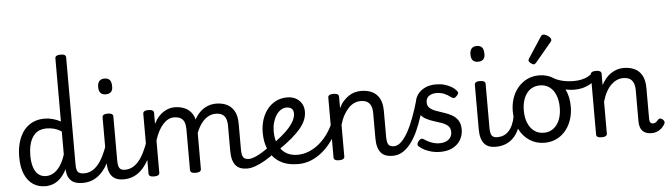

<svg xmlns="http://www.w3.org/2000/svg" viewBox="-57 -1261 5315 1527"><g transform="rotate(-5 2600.5 -498.0)"><path d="M251 17Q195 17 153 -11Q111 -39 87 -94Q63 -149 63 -232Q63 -284 73 -328.5Q83 -373 102 -408.5Q121 -444 148.5 -468.5Q176 -493 211.5 -506Q247 -519 291 -519Q322 -519 355 -510Q388 -501 418 -485V-989Q418 -1002 429 -1008.5Q440 -1015 462 -1015Q484 -1015 494 -1008.5Q504 -1002 504 -989V-134Q504 -90 517.5 -74Q531 -58 568 -58Q579 -58 584.5 -46.5Q590 -35 588.5 -20.5Q587 -6 577.5 5.5Q568 17 549 17Q522 17 500 11.5Q478 6 462 -7Q446 -20 436 -39.5Q426 -59 423 -88L422 -105Q399 -59 371 -32Q343 -5 312.5 6Q282 17 251 17ZM264 -63Q295 -63 323 -79.5Q351 -96 375.5 -130.5Q400 -165 418 -222V-405Q387 -425 357.5 -432.5Q328 -440 298 -440Q271 -440 248 -432Q225 -424 207.5 -407.5Q190 -391 177.5 -366.5Q165 -342 158.5 -309.5Q152 -277 152 -235Q152 -184 164 -145Q176 -106 201 -84.5Q226 -63 264 -63Z M549 17Q535 17 528.5 5.5Q522 -6 523.5 -20.5Q525 -35 536 -46.5Q547 -58 568 -58Q597 -58 624 -71Q651 -84 675 -111Q699 -138 720 -179.5Q741 -221 760 -276Q765 -291 777 -290.5Q789 -290 798.5 -280.5Q808 -271 805 -259Q785 -189 759.5 -137Q734 -85 702.5 -51Q671 -17 633 0Q595 17 549 17Z M875 17Q845 17 821.5 8.5Q798 0 782.5 -18.5Q767 -37 759 -65.5Q751 -94 751 -135V-489Q751 -502 761.5 -508.5Q772 -515 793 -515Q815 -515 826 -508.5Q837 -502 837 -489V-138Q837 -94 849 -76Q861 -58 894 -58Q908 -58 915 -46.5Q922 -35 920.5 -20.5Q919 -6 908 5.5Q897 17 875 17ZM793 -669Q765 -669 751 -684.5Q737 -700 737 -731Q737 -763 751 -779Q765 -795 793 -795Q821 -795 834.5 -779Q848 -763 848 -731Q850 -700 835.5 -684.5Q821 -669 793 -669Z M874 17Q860 17 853.5 5.5Q847 -6 848.5 -20.5Q850 -35 861 -46.5Q872 -58 893 -58Q922 -58 949 -71Q976 -84 1000 -111Q1024 -138 1045 -179.5Q1066 -221 1085 -276Q1090 -291 1102 -290.5Q1114 -290 1123.5 -280.5Q1133 -271 1130 -259Q1110 -189 1084.5 -137Q1059 -85 1027.5 -51Q996 -17 958 0Q920 17 874 17Z M1863 17Q1832 17 1809 8.5Q1786 0 1770.5 -18.5Q1755 -37 1747 -65.5Q1739 -94 1739 -135V-334Q1739 -368 1730 -391.5Q1721 -415 1701 -427Q1681 -439 1647 -439Q1618 -439 1590.5 -424.5Q1563 -410 1539 -380.5Q1515 -351 1497 -306Q1479 -261 1469 -201L1441 -200Q1441 -278 1458.5 -337.5Q1476 -397 1506 -438Q1536 -479 1575.5 -499Q1615 -519 1659 -519Q1707 -519 1744 -501.5Q1781 -484 1803 -445.5Q1825 -407 1825 -343V-138Q1825 -94 1837 -76Q1849 -58 1882 -58Q1896 -58 1902.5 -46.5Q1909 -35 1907.5 -20.5Q1906 -6 1895 5.5Q1884 17 1863 17ZM1118 15Q1097 15 1086.5 8.5Q1076 2 1076 -11V-489Q1076 -502 1086.5 -508.5Q1097 -515 1118 -515Q1140 -515 1151 -508.5Q1162 -502 1162 -489V-401Q1179 -435 1199.5 -457.5Q1220 -480 1242 -493.5Q1264 -507 1286 -513Q1308 -519 1327 -519Q1374 -519 1412 -501.5Q1450 -484 1472 -445.5Q1494 -407 1494 -343V-11Q1494 2 1483 8.5Q1472 15 1450 15Q1428 15 1417.5 8.5Q1407 2 1407 -11V-334Q1407 -368 1398.5 -391.5Q1390 -415 1369.5 -427Q1349 -439 1315 -439Q1293 -439 1271.5 -428.5Q1250 -418 1229.5 -396Q1209 -374 1192 -342Q1175 -310 1162 -268V-11Q1162 2 1151 8.5Q1140 15 1118 15Z M1863 17Q1849 17 1842.5 5.5Q1836 -6 1837.5 -20.5Q1839 -35 1850 -46.5Q1861 -58 1882 -58Q1902 -58 1929.5 -69Q1957 -80 1989.5 -100Q2022 -120 2057 -147Q2070 -158 2081.5 -154.5Q2093 -151 2099.5 -140Q2106 -129 2105.5 -115.5Q2105 -102 2093 -92Q2049 -58 2007 -33.5Q1965 -9 1928 4Q1891 17 1863 17Z M2062 -146Q2115 -183 2154 -215.5Q2193 -248 2218.5 -277.5Q2244 -307 2257 -334.5Q2270 -362 2270 -387Q2270 -415 2254.5 -427Q2239 -439 2215 -439Q2190 -439 2168.5 -425Q2147 -411 2131 -386Q2115 -361 2106 -328.5Q2097 -296 2097 -260Q2097 -210 2110 -172Q2123 -134 2146.5 -108Q2170 -82 2201.5 -69.5Q2233 -57 2271 -57Q2286 -57 2293 -45.5Q2300 -34 2300 -19.5Q2300 -5 2293 6Q2286 17 2271 17Q2182 17 2124 -18Q2066 -53 2037.5 -114.5Q2009 -176 2009 -255Q2009 -310 2024 -358Q2039 -406 2068 -442.5Q2097 -479 2137 -499Q2177 -519 2227 -519Q2265 -519 2294.5 -503.5Q2324 -488 2341 -460Q2358 -432 2358 -395Q2358 -361 2345 -328.5Q2332 -296 2304 -262Q2276 -228 2233 -191.5Q2190 -155 2131 -114Z M2268 17Q2259 17 2254 6Q2249 -5 2249 -19.5Q2249 -34 2254 -45.5Q2259 -57 2268 -57Q2315 -57 2357.5 -73.5Q2400 -90 2436.5 -119Q2473 -148 2503 -187Q2533 -226 2554 -271Q2560 -281 2573 -278.5Q2586 -276 2595 -267Q2604 -258 2600 -248Q2579 -197 2546.5 -150Q2514 -103 2472 -65.5Q2430 -28 2378.5 -5.5Q2327 17 2268 17Z M3022 17Q2992 17 2968.5 8.5Q2945 0 2929.5 -18.5Q2914 -37 2906 -65.5Q2898 -94 2898 -135V-334Q2898 -368 2888.5 -391.5Q2879 -415 2859 -427Q2839 -439 2805 -439Q2781 -439 2756.5 -428.5Q2732 -418 2710.5 -396Q2689 -374 2670.5 -341.5Q2652 -309 2639 -264V-11Q2639 2 2628 8.5Q2617 15 2595 15Q2574 15 2563.5 8.5Q2553 2 2553 -11V-489Q2553 -502 2563.5 -508.5Q2574 -515 2595 -515Q2617 -515 2628 -508.5Q2639 -502 2639 -489V-397Q2654 -429 2674 -451.5Q2694 -474 2717 -489.5Q2740 -505 2765 -512Q2790 -519 2817 -519Q2866 -519 2903.5 -501.5Q2941 -484 2962.5 -445.5Q2984 -407 2984 -343V-138Q2984 -94 2996 -76Q3008 -58 3041 -58Q3055 -58 3062 -46.5Q3069 -35 3067.5 -20.5Q3066 -6 3055 5.5Q3044 17 3022 17Z M3025 17Q3011 17 3006.5 5.5Q3002 -6 3005 -20.5Q3008 -35 3017 -46.5Q3026 -58 3040 -58Q3069 -58 3097.5 -84.5Q3126 -111 3152.5 -158.5Q3179 -206 3203.5 -271.5Q3228 -337 3250 -415Q3255 -432 3269 -433Q3283 -434 3294.5 -425.5Q3306 -417 3303 -402Q3288 -337 3268.5 -275Q3249 -213 3224.5 -160Q3200 -107 3170 -67.5Q3140 -28 3104 -5.5Q3068 17 3025 17Z M3401 19Q3368 19 3336.5 11Q3305 3 3279 -10Q3253 -23 3235 -40Q3226 -48 3227.5 -59Q3229 -70 3241 -85Q3252 -96 3260.5 -98Q3269 -100 3282 -92Q3310 -72 3342 -61Q3374 -50 3402 -50Q3431 -50 3453.5 -59Q3476 -68 3489.5 -86.5Q3503 -105 3503 -131Q3503 -163 3484 -180.5Q3465 -198 3435.5 -208.5Q3406 -219 3373 -229Q3340 -239 3310.5 -255Q3281 -271 3262 -299Q3243 -327 3243 -374Q3243 -416 3264.5 -448.5Q3286 -481 3324.5 -500Q3363 -519 3413 -519Q3452 -519 3483 -510Q3514 -501 3537.5 -487Q3561 -473 3575 -456Q3586 -444 3584.5 -434Q3583 -424 3571 -413Q3560 -400 3549.5 -399Q3539 -398 3527 -407Q3500 -428 3472.5 -439Q3445 -450 3412 -450Q3377 -450 3353 -433.5Q3329 -417 3329 -383Q3329 -354 3347.5 -337.5Q3366 -321 3395.5 -310Q3425 -299 3458.5 -288.5Q3492 -278 3521.5 -261.5Q3551 -245 3569.5 -217Q3588 -189 3588 -143Q3588 -101 3567.5 -64Q3547 -27 3505.5 -4Q3464 19 3401 19Z M3847 17Q3817 17 3793.5 8.5Q3770 0 3754.5 -18.5Q3739 -37 3731 -65.5Q3723 -94 3723 -135V-489Q3723 -502 3733.5 -508.5Q3744 -515 3765 -515Q3787 -515 3798 -508.5Q3809 -502 3809 -489V-138Q3809 -94 3821 -76Q3833 -58 3866 -58Q3880 -58 3887 -46.5Q3894 -35 3892.5 -20.5Q3891 -6 3880 5.5Q3869 17 3847 17ZM3765 -669Q3737 -669 3723 -684.5Q3709 -700 3709 -731Q3709 -763 3723 -779Q3737 -795 3765 -795Q3793 -795 3806.5 -779Q3820 -763 3820 -731Q3822 -700 3807.5 -684.5Q3793 -669 3765 -669Z M3846 17Q3832 17 3825.5 5.5Q3819 -6 3820.5 -20.5Q3822 -35 3833 -46.5Q3844 -58 3865 -58Q3892 -58 3914.5 -67Q3937 -76 3955.5 -95Q3974 -114 3987.5 -144Q4001 -174 4009 -215Q4012 -230 4025 -233.5Q4038 -237 4050 -232Q4062 -227 4060 -212Q4052 -153 4033.5 -109.5Q4015 -66 3987.5 -38.5Q3960 -11 3924.5 3Q3889 17 3846 17Z M4237 19Q4170 19 4117.5 -15Q4065 -49 4035 -109.5Q4005 -170 4005 -250Q4005 -309 4022 -358Q4039 -407 4070.5 -443Q4102 -479 4144 -499Q4186 -519 4237 -519Q4304 -519 4356 -484.5Q4408 -450 4438 -389.5Q4468 -329 4468 -251Q4468 -204 4457 -163Q4446 -122 4425.5 -88.5Q4405 -55 4376.5 -31Q4348 -7 4312.5 6Q4277 19 4237 19ZM4237 -61Q4270 -61 4296 -74.5Q4322 -88 4341 -113Q4360 -138 4370 -173Q4380 -208 4380 -251Q4380 -308 4362.5 -350.5Q4345 -393 4313 -416Q4281 -439 4237 -439Q4205 -439 4178 -426Q4151 -413 4132 -387.5Q4113 -362 4103 -327.5Q4093 -293 4093 -250Q4093 -193 4111 -150.5Q4129 -108 4161 -84.5Q4193 -61 4237 -61Z M4509 -381Q4465 -381 4419.5 -393.5Q4374 -406 4312 -440Q4299 -446 4297 -457.5Q4295 -469 4300 -479.5Q4305 -490 4314.5 -495Q4324 -500 4335 -494Q4378 -470 4420 -460Q4462 -450 4512 -450Q4543 -450 4571 -456Q4599 -462 4622.5 -474Q4646 -486 4661 -503Q4669 -511 4678 -507.5Q4687 -504 4694 -494.5Q4701 -485 4701.5 -473.5Q4702 -462 4693 -454Q4662 -427 4632.5 -411Q4603 -395 4573 -388Q4543 -381 4509 -381Z M4206 -610Q4195 -610 4180 -622Q4165 -634 4165 -644Q4165 -647 4166 -650Q4167 -653 4171 -660L4278 -824Q4283 -832 4288.5 -835.5Q4294 -839 4302 -839Q4312 -839 4325.5 -831.5Q4339 -824 4349.5 -813.5Q4360 -803 4360 -794Q4360 -787 4357.5 -782.5Q4355 -778 4348 -770L4225 -623Q4213 -610 4206 -610Z M5092 17Q5066 17 5047.5 10Q5029 3 5017 -10Q5005 -23 4999.5 -43Q4994 -63 4994 -88V-334Q4994 -368 4984.5 -391.5Q4975 -415 4955 -427Q4935 -439 4901 -439Q4876 -439 4852 -428.5Q4828 -418 4806 -397Q4784 -376 4766 -343Q4748 -310 4735 -265V-11Q4735 2 4724 8.5Q4713 15 4691 15Q4670 15 4659.5 8.5Q4649 2 4649 -11V-489Q4649 -502 4659.5 -508.5Q4670 -515 4691 -515Q4713 -515 4724 -508.5Q4735 -502 4735 -489V-398Q4751 -428 4770.5 -451Q4790 -474 4813.5 -489Q4837 -504 4861.5 -511.5Q4886 -519 4913 -519Q4962 -519 4999.5 -501.5Q5037 -484 5058.5 -445.5Q5080 -407 5080 -343V-99Q5080 -85 5083.5 -76Q5087 -67 5093.5 -63Q5100 -59 5109 -59Q5118 -59 5125 -62.5Q5132 -66 5139 -73Q5146 -80 5154 -88Q5161 -95 5170.5 -92.5Q5180 -90 5189 -83Q5198 -74 5200 -64.5Q5202 -55 5196 -46Q5185 -26 5168.5 -12Q5152 2 5132.5 9.5Q5113 17 5092 17Z"/></g></svg>

Font: Playwrite NG Modern
Style: Regular
Weight: 400
Designer: Veronika Burian, José Scaglione
Foundry: TypeTogether
Version: Version 1.002